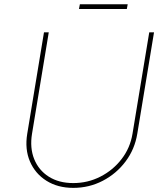

<svg xmlns="http://www.w3.org/2000/svg" viewBox="-20 -881 790 912"><path d="M688.9 -727.3H711.6L632.1 -245.7Q620 -171.9 576.3 -113.8Q532.7 -55.8 468 -22.2Q403.4 11.4 328.1 11.4Q254.3 11.4 200.6 -22.4Q147 -56.1 122.2 -114.2Q97.3 -172.2 109.4 -245.7L188.9 -727.3H211.6L132.1 -245.7Q121.1 -178.3 142.4 -125.4Q163.7 -72.4 211.6 -41.9Q259.6 -11.4 328.1 -11.4Q396.7 -11.4 456.7 -41.9Q516.7 -72.4 557.5 -125.4Q598.4 -178.3 609.4 -245.7ZM586.6 -860.8 582.4 -838.1H355.1L359.4 -860.8Z"/></svg>

Font: Inter Thin  BETA
Style: Italic
Weight: 100
Italic angle: -9.39999°
Designer: Rasmus Andersson
Foundry: rsms
Version: Version 3.011;git-f93a4a705